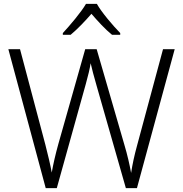

<svg xmlns="http://www.w3.org/2000/svg" viewBox="-20 -967 940 987"><path d="M478 -947H422C397 -904 340 -837 303 -797V-788H343C379 -818 418 -859 450 -896C482 -859 520 -817 556 -788H598V-797C560 -836 502 -904 478 -947ZM878 -714H818L686 -224C670 -166 661 -123 654 -78C646 -121 636 -167 619 -224L477 -714H418L280 -227C265 -173 254 -125 246 -80C238 -124 227 -169 213 -224L83 -714H23L215 0H272L421 -535C433 -577 442 -616 446 -642C452 -615 463 -573 477 -525L627 0H684Z"/></svg>

Font: Noto Sans Meetei Mayek Light
Style: Regular
Weight: 300
Designer: Monotype Design Team and Neelakash Kshetrimayum
Foundry: Monotype Imaging Inc.
Version: Version 2.002